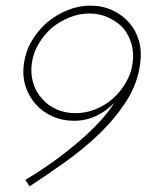

<svg xmlns="http://www.w3.org/2000/svg" viewBox="-20 -654 565 682"><path d="M451 -429Q446 -393 427 -360.5Q408 -328 381 -304Q354 -280 319.5 -266Q285 -252 248 -252Q211 -252 180 -266Q149 -280 129 -304Q107 -328 97.5 -360.5Q88 -393 93 -429Q98 -466 117 -498Q136 -530 164 -555Q192 -578 226.5 -592Q261 -606 298 -606Q334 -606 364.5 -592Q395 -578 417 -555Q438 -530 447 -498Q456 -466 451 -429ZM478 -429Q484 -472 473.5 -509Q463 -546 439 -573Q415 -601 379.5 -617.5Q344 -634 301 -634Q259 -634 219 -617.5Q179 -601 147 -574Q115 -546 93 -509Q71 -472 65 -429Q59 -387 70 -350Q81 -313 106 -285Q130 -257 165.5 -241Q201 -225 243 -225Q285 -225 322 -242.5Q359 -260 386 -289Q371 -264 344 -233Q317 -202 278 -167Q238 -131 186.5 -92.5Q135 -54 70 -15Q74 -10 77.5 -4Q81 2 85 8Q146 -32 211.5 -78.5Q277 -125 333 -179Q389 -233 429 -295Q469 -357 478 -429Z"/></svg>

Font: Josefin Slab Thin Light
Style: Italic
Weight: 300
Italic angle: -12°
Version: Version 2.000